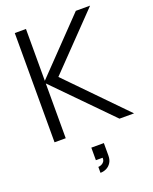

<svg xmlns="http://www.w3.org/2000/svg" viewBox="-178 -817 950 1189"><g transform="rotate(-20 297.0 -222.5)"><path d="M272.7 236Q280.8 236 291.5 232Q302.2 228 310.1 218.1Q318 208.2 317 191.7H272.7V109H355.3V191.7Q355.3 218.5 343.6 237.3Q331.8 256.2 313 265.6Q294.2 275 272.7 275ZM135.2 -369.7 498 0H594L230.7 -372.3L566.3 -720H472.3ZM70 0H143.7V-720H70Z"/></g></svg>

Font: Vela Sans GX ExtLt
Style: Regular
Weight: 200
Designer: Principal design: Mikhail Sharanda - project Manrope.
Design modification: Ravid Balaliev
Foundry: Mikhail Sharanda
Version: Version 1.001